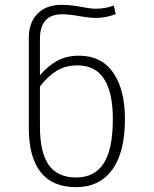

<svg xmlns="http://www.w3.org/2000/svg" viewBox="-20 -762 635 793"><path d="M496 -270Q496 -133 443.5 -61Q391 11 294 11Q197 11 148 -51Q99 -113 99 -233V-606Q99 -669 135 -705.5Q171 -742 234 -742Q264 -742 289.5 -738Q315 -734 319 -733Q354 -726 378 -726Q414 -726 450 -739L458 -704Q418 -688 378 -688Q357 -688 337 -691Q317 -694 310 -695Q266 -703 237 -703Q190 -703 167.5 -677Q145 -651 145 -603V-451Q178 -490 216.5 -511Q255 -532 306 -532Q399 -532 447.5 -462Q496 -392 496 -270ZM446 -270Q446 -492 300 -492Q252 -492 215 -470Q178 -448 145 -405V-239Q145 -132 181.5 -80.5Q218 -29 294 -29Q371 -29 408.5 -87.5Q446 -146 446 -270Z"/></svg>

Font: FiraGO ExtraLight
Style: Regular
Weight: 200
Designer: bBox Type
Foundry: bBox Type GmbH
Version: Version 1.001